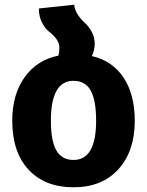

<svg xmlns="http://www.w3.org/2000/svg" viewBox="-20 -778 624 815"><path d="M370 -540Q457 -520 504.5 -448.5Q552 -377 552 -265Q552 -136 482.5 -59.5Q413 17 292 17Q171 17 101.5 -57.5Q32 -132 32 -266Q32 -376 84 -449.5Q136 -523 228 -542Q232 -554 232 -576Q232 -596 218.5 -613.5Q205 -631 188.5 -643.5Q172 -656 158.5 -682Q145 -708 145 -742L295 -758Q297 -735 311 -714.5Q325 -694 340.5 -680.5Q356 -667 369 -643.5Q382 -620 382 -592Q382 -566 370 -540ZM292 -99Q388 -99 388 -265Q388 -354 364.5 -394.5Q341 -435 292 -435Q196 -435 196 -266Q196 -179 219.5 -139Q243 -99 292 -99Z"/></svg>

Font: FiraGO
Style: Bold
Weight: 700
Designer: bBox Type
Foundry: bBox Type GmbH
Version: Version 1.001;PS 001.001;hotconv 1.0.88;makeotf.lib2.5.64775